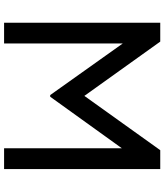

<svg xmlns="http://www.w3.org/2000/svg" viewBox="46 -830 785 916"><g transform="rotate(90 438.0 -372.5)"><path d="M697 -745H787V0H688V-562L442 -220H434L188 -566V0H89V-745H179L438 -383Z"/></g></svg>

Font: Plus Jakarta Text
Style: Regular
Weight: 400
Designer: Gumpita Rahayu
Foundry: Tokotype Studio
Version: Version 1.000